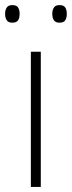

<svg xmlns="http://www.w3.org/2000/svg" viewBox="-32 -826 282 753"><path d="M128 -93H89V-623H128ZM-12 -772Q-12 -787 -5.5 -796.5Q1 -806 16 -806Q33 -806 39 -796.5Q45 -787 45 -772Q45 -756 39 -746.5Q33 -737 16 -737Q1 -737 -5.5 -746.5Q-12 -756 -12 -772ZM173 -772Q173 -787 179.5 -796.5Q186 -806 201 -806Q218 -806 224 -796.5Q230 -787 230 -772Q230 -756 224 -746.5Q218 -737 201 -737Q186 -737 179.5 -746.5Q173 -756 173 -772Z"/></svg>

Font: Noto Sans Kannada UI ExtraLight
Style: Regular
Weight: 200
Designer: Jelle Bosma - Monotype Design Team
Foundry: Monotype Imaging Inc.
Version: Version 2.005; ttfautohint (v1.8.4.7-5d5b)